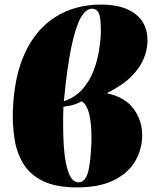

<svg xmlns="http://www.w3.org/2000/svg" viewBox="-20 -802 682 836"><path d="M315 14Q224 14 167.5 -13.5Q111 -41 82 -88.5Q53 -136 43.5 -195.5Q34 -255 36 -319Q41 -468 88.5 -571Q136 -674 221 -728Q306 -782 421 -782Q519 -782 572 -739Q625 -696 622 -619Q621 -585 606 -547Q591 -509 553.5 -470.5Q516 -432 445 -396Q526 -379 563.5 -326Q601 -273 599 -207Q597 -146 566 -96Q535 -46 473 -16Q411 14 315 14ZM258 -361Q307 -378 338 -412.5Q369 -447 386 -490.5Q403 -534 410.5 -578Q418 -622 419 -657Q420 -716 412 -740Q404 -764 380 -764Q354 -764 331.5 -724.5Q309 -685 290.5 -596.5Q272 -508 258 -361ZM322 -8Q348 -8 361 -45Q374 -82 378 -182Q380 -254 369.5 -300.5Q359 -347 336 -361Q320 -352 302.5 -346.5Q285 -341 256 -337Q253 -238 258 -164Q263 -90 279 -49Q295 -8 322 -8Z"/></svg>

Font: Literata 72pt Black
Style: Italic
Weight: 900
Italic angle: -2°
Designer: Latin by Veronika Burian and Jose Scaglione. Greek by Irene Vlachou. Cyrillic by Vera Evstafieva
Foundry: TypeTogether
Version: Version 3.002